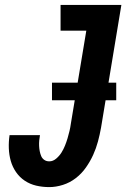

<svg xmlns="http://www.w3.org/2000/svg" viewBox="-20 -755 540 783"><path d="M181 8Q153 8 127.5 2Q102 -4 81 -18Q60 -32 45.5 -53Q31 -74 24 -98.5Q17 -123 16 -150Q15 -177 19 -204H143Q141 -193 140 -182Q139 -171 139.5 -160Q140 -149 142 -138.5Q144 -128 148 -118.5Q152 -109 160.5 -103Q169 -97 181 -97Q196 -97 209 -108Q222 -119 230.5 -132.5Q239 -146 245 -161Q251 -176 255.5 -191Q260 -206 263.5 -221Q267 -236 269 -251L332 -630H227V-735H475L392 -234Q387 -206 379.5 -178Q372 -150 360 -123.5Q348 -97 330.5 -72Q313 -47 289 -28.5Q265 -10 236.5 -1Q208 8 181 8ZM192 -346V-418H454V-346Z"/></svg>

Font: Iosevka SS04 Extrabold
Style: Italic
Weight: 800
Italic angle: -9°
Monospace: yes
Designer: Belleve Invis
Foundry: Belleve Invis
Version: Version 19.0.0; ttfautohint (v1.8.4)